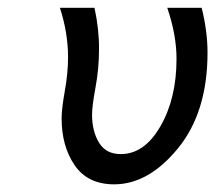

<svg xmlns="http://www.w3.org/2000/svg" viewBox="-20 -465 556 496"><path d="M134.8 -444.8H224.1Q236.3 -388.7 235.8 -336.9Q235.8 -288.1 226.8 -239.5Q217.8 -190.9 217.8 -168.9Q217.8 -126 235.8 -96.4Q253.9 -66.9 292 -66.9Q353 -66.9 394.5 -138.9Q436 -210.9 436 -313Q436 -375 412.1 -444.8H501Q516.1 -383.8 516.1 -329.1Q516.1 -175.3 439.9 -82Q363.8 11.2 274.9 11.2Q207 11.2 173.1 -37.8Q139.2 -86.9 139.2 -159.2Q139.2 -184.1 147.5 -230.5Q155.8 -276.9 155.8 -316.9Q155.8 -379.9 134.8 -444.8Z"/></svg>

Font: CMU Sans Serif
Style: Oblique
Weight: 500
Italic angle: -12°
Version: Version 0.7.0